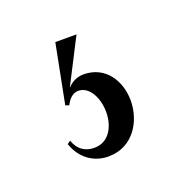

<svg xmlns="http://www.w3.org/2000/svg" viewBox="-52 -53 269 281"><g transform="rotate(-20 82.5 87.0)"><path d="M81.5 53.5C72.4 53.5 63.7 56.9 56 65.2L92 -5H59L41 87L46.5 89C52 78 59 73.5 66 73.5C83.5 73.5 94 95 94 116.5C94 138 83.5 160 60 160C46 160 35 153 30 138L25 141.5C34 168 55 179 75 179C114.5 179 133.5 144 133.5 113C133.5 83 116 53.5 81.5 53.5Z"/></g></svg>

Font: Picaflor 96 pt
Style: Regular
Weight: 400
Designer: Ariel Martín Pérez
Foundry: Tunera Type Foundry
Version: Version 1.000;hotconv 1.0.109;makeotfexe 2.5.65596